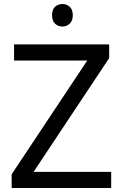

<svg xmlns="http://www.w3.org/2000/svg" viewBox="-20 -935 612 955"><path d="M533 0H38V-68L414 -634H50V-714H523V-646L147 -80H533ZM291 -915Q311 -915 326.5 -901.5Q342 -888 342 -859Q342 -831 326.5 -817Q311 -803 291 -803Q269 -803 254 -817Q239 -831 239 -859Q239 -888 254 -901.5Q269 -915 291 -915Z"/></svg>

Font: Noto Sans Modi
Style: Regular
Weight: 400
Designer: Monotype Design Team
Foundry: Monotype Imaging Inc.
Version: Version 2.003; ttfautohint (v1.8.4.7-5d5b)